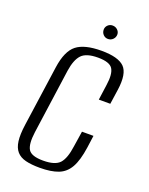

<svg xmlns="http://www.w3.org/2000/svg" viewBox="-122 -679 587 754"><g transform="rotate(20 171.5 -301.5)"><path d="M138 10Q103 10 79 4Q55 -2 41.5 -17.5Q28 -33 24.5 -60Q21 -87 27 -129L63 -383Q73 -453 106 -479Q139 -505 210 -505Q280 -505 306 -479Q332 -453 322 -383L313 -321H265L274 -386Q281 -433 268 -454Q255 -475 206 -475Q157 -475 137.5 -454Q118 -433 111 -386L73 -115Q66 -63 79 -42Q92 -21 141 -21Q191 -21 210 -42Q229 -63 236 -115L246 -180H294L287 -129Q279 -73 262 -43Q245 -13 215 -1.5Q185 10 138 10ZM217 -557Q205 -557 197 -565.5Q189 -574 189 -586Q189 -597 197 -605Q205 -613 217 -613Q229 -613 237.5 -605Q246 -597 246 -586Q246 -574 237.5 -565.5Q229 -557 217 -557Z"/></g></svg>

Font: Alumni Sans Thin Light
Style: Italic
Weight: 300
Italic angle: -8°
Version: Version 1.016